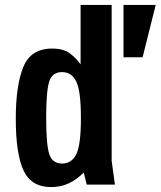

<svg xmlns="http://www.w3.org/2000/svg" viewBox="-20 -750 653 780"><path d="M307.4 -730V-488.4Q291.7 -511.6 265.3 -532.1Q238.9 -552.7 191.6 -552.7Q105.1 -552.7 74.6 -477.6Q44.1 -402.4 44.1 -268Q44.1 -124.6 75.7 -57.3Q107.3 10 187.6 10Q227 10 259.7 -5.4Q292.4 -20.9 320.1 -49.1L332.3 0H446.9L433.6 -96.9V-730ZM308.7 -270.9Q308.7 -160.4 289.7 -123Q270.7 -85.6 232.6 -85.6Q192.6 -85.6 180.1 -124Q167.6 -162.4 167.6 -272.1Q167.6 -381 180.1 -419.1Q192.6 -457.1 231.9 -457.1Q270.7 -457.1 289.7 -419Q308.7 -380.9 308.7 -270.9ZM481.7 -517.3H559.4L612.6 -730H481.7Z"/></svg>

Font: Secuela Black
Style: Regular
Weight: 900
Designer: Fernando Haro
Foundry: deFharo
Version: Version 1.704